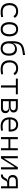

<svg xmlns="http://www.w3.org/2000/svg" viewBox="2534 -3315 791 5899"><g transform="rotate(90 2929.5 -365.5)"><path d="M342.8 9.8C396.5 9.8 454.1 6.3 507.3 -6.3L499.5 -66.4C450.7 -57.1 399.4 -51.3 348.1 -51.3C212.4 -51.3 140.1 -124.5 140.1 -264.6C140.1 -393.6 208.5 -466.3 325.2 -466.3C386.7 -466.3 440.9 -442.4 474.1 -382.8L527.8 -419.9C498.5 -488.3 425.8 -527.3 329.1 -527.3C165.5 -527.3 74.2 -428.7 74.2 -259.8C74.2 -83.5 168 9.8 342.8 9.8Z M878.9 9.8C1017.1 9.8 1097.7 -87.9 1097.7 -258.8C1097.7 -429.7 1017.1 -527.3 878.9 -527.3C740.7 -527.3 660.2 -429.7 660.2 -258.8C660.2 -87.9 740.7 9.8 878.9 9.8ZM878.9 -51.3C782.2 -51.3 727.1 -126.5 727.1 -258.8C727.1 -391.1 782.2 -466.3 878.9 -466.3C975.6 -466.3 1030.8 -391.1 1030.8 -258.8C1030.8 -126.5 975.6 -51.3 878.9 -51.3Z M1467.8 10.3C1609.4 10.3 1690.9 -81.1 1690.9 -245.1C1690.9 -403.3 1618.7 -490.7 1492.7 -490.7C1404.3 -490.7 1338.4 -447.8 1317.9 -372.6H1311.5V-394C1311.5 -585.4 1397 -629.9 1520.5 -651.4L1672.9 -677.7L1668 -741.2L1494.6 -710.4C1332.5 -681.6 1246.6 -585 1246.6 -370.1V-263.7C1246.6 -85.9 1315.9 10.3 1467.8 10.3ZM1474.6 -50.8C1374.5 -50.8 1314 -116.2 1314 -240.2C1314 -364.7 1371.6 -429.7 1476.1 -429.7C1573.2 -429.7 1625.5 -366.7 1625.5 -240.2C1625.5 -116.2 1568.8 -50.8 1474.6 -50.8Z M2100.6 9.8C2154.3 9.8 2211.9 6.3 2265.1 -6.3L2257.3 -66.4C2208.5 -57.1 2157.2 -51.3 2106 -51.3C1970.2 -51.3 1897.9 -124.5 1897.9 -264.6C1897.9 -393.6 1966.3 -466.3 2083 -466.3C2144.5 -466.3 2198.7 -442.4 2231.9 -382.8L2285.6 -419.9C2256.3 -488.3 2183.6 -527.3 2086.9 -527.3C1923.3 -527.3 1832 -428.7 1832 -259.8C1832 -83.5 1925.8 9.8 2100.6 9.8Z M2604 0H2669.4V-457.5H2877.9V-517.6H2395.5V-457.5H2604Z M3024.4 0H3307.6C3401.9 0 3456.1 -49.3 3456.1 -135.3C3456.1 -218.3 3397.9 -265.6 3296.9 -265.6H3293V-271.5C3384.3 -272.9 3436.5 -314 3436.5 -385.7C3436.5 -469.7 3378.4 -517.6 3277.3 -517.6H3024.4ZM3089.4 -60.1V-240.7H3272.5C3346.2 -240.7 3388.7 -206.1 3388.7 -145C3388.7 -90.8 3354.5 -60.1 3295.4 -60.1ZM3089.4 -296.4V-457.5H3269C3332.5 -457.5 3369.1 -428.7 3369.1 -379.4C3369.1 -326.7 3329.1 -296.4 3259.8 -296.4Z M3854 9.8C3900.4 9.8 3951.7 5.4 3997.1 -3.9L3987.8 -64C3948.2 -55.2 3904.3 -50.3 3865.7 -50.3C3736.8 -50.3 3659.7 -117.2 3648.9 -236.3H4019.5C4021.5 -250 4022.5 -268.1 4022.5 -287.1C4022.5 -440.4 3944.8 -527.3 3811 -527.3C3667.5 -527.3 3585 -431.2 3585 -263.7C3585 -89.4 3682.6 9.8 3854 9.8ZM3648.9 -292C3657.2 -403.3 3715.8 -467.3 3812 -467.3C3905.8 -467.3 3960 -403.8 3960 -292Z M4532.7 0H4597.7V-517.6H4532.7V-287.6H4256.3V-517.6H4191.4V0H4256.3V-230H4532.7Z M4777.3 0H4844.7L5108.9 -418.5H5118.7V0H5183.6V-517.6H5116.2L4852.1 -99.1H4842.3V-517.6H4777.3Z M5506.3 -216.3H5548.3V-209H5545.4C5508.3 -209 5484.4 -191.9 5462.9 -153.8L5440.4 -114.3C5418.9 -75.7 5393.6 -58.6 5351.1 -58.6H5342.8V2.4H5359.4C5432.6 2.4 5467.3 -25.4 5504.9 -96.2L5525.9 -135.7C5547.4 -176.3 5565.9 -191.9 5614.7 -191.9H5702.1V0H5767.1V-517.6H5545.4C5425.3 -517.6 5356.9 -460.9 5356.9 -361.8C5356.9 -269.5 5411.1 -216.3 5506.3 -216.3ZM5702.1 -252.4H5545.4C5467.8 -252.4 5423.8 -288.6 5423.8 -352.5C5423.8 -419.4 5467.8 -457.5 5545.4 -457.5H5702.1Z"/></g></svg>

Font: Cascadia Mono NF Light
Style: Regular
Weight: 300
Monospace: yes
Designer: Aaron Bell
Foundry: Saja Typeworks
Version: Version 2404.023